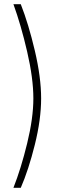

<svg xmlns="http://www.w3.org/2000/svg" viewBox="-20 -770 274 915"><path d="M44 125Q80 34 109.5 -87Q139 -208 139 -301Q139 -396 109.5 -523.5Q80 -651 44 -750H79Q116 -656 146 -528.5Q176 -401 176 -301Q176 -201 146 -80.5Q116 40 79 125Z"/></svg>

Font: Cairo ExtraLight
Style: Regular
Weight: 275
Designer: Mohamed Gaber, Accademia di Belle Arti di Urbino and others
Foundry: Kief Type Foundry, Accademia di Belle Arti di Urbino and others
Version: Version 3.011